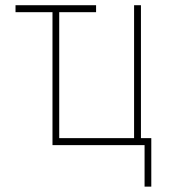

<svg xmlns="http://www.w3.org/2000/svg" viewBox="-20 -548 640 725"><path d="M178.2 -502H38.6V-528.3H342.8V-502H203.6V-26.4H486.3V-528.3H512.2V-26.4H551.3V156.7H525.9V0H178.2Z"/></svg>

Font: Roboto Mono Thin
Style: Regular
Weight: 250
Designer: Google
Version: Version 2.000985; 2015; ttfautohint (v1.3)